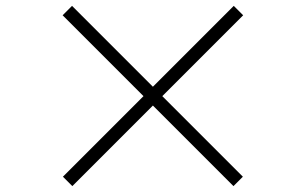

<svg xmlns="http://www.w3.org/2000/svg" viewBox="-20 -695 1040 653"><path d="M500 -336 774 -62 806 -94 532 -368 807 -643 775 -675 500 -400 225 -675 193 -643 468 -368 194 -94 226 -62Z"/></svg>

Font: Source Han Serif JP Medium
Style: Regular
Weight: 500
Designer: Ryoko NISHIZUKA 西塚涼子 (kana & ideographs); Frank Grießhammer (Latin, Greek & Cyrillic); Wenlong ZHANG 张文龙 (bopomofo); San
Foundry: Adobe Systems Incorporated
Version: Version 1.001;PS 1.001;hotconv 16.6.54;makeotf.lib2.5.65590